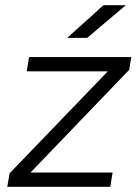

<svg xmlns="http://www.w3.org/2000/svg" viewBox="-20 -720 537 740"><path d="M17 -52 432 -483 478 -451 64 -20ZM17 -52 60 -55H414L405 0H8ZM92 -500H486L478 -451L435 -445H83ZM379 -700H465L316 -574H239Z"/></svg>

Font: Oak Sans Light Italic
Style: Regular
Weight: 400
Italic angle: -9.5°
Foundry: Erik Kennedy, Walven
Version: Version 1.000;Glyphs 3.1.2 (3151)